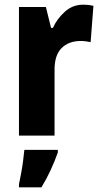

<svg xmlns="http://www.w3.org/2000/svg" viewBox="-20 -579 433 820"><path d="M335 -559Q345 -559 356 -558Q367 -557 379 -554L367 -399Q359 -401 347.5 -402.5Q336 -404 325 -404Q273 -404 242.5 -373Q212 -342 213 -278V0H61V-549H176L198 -460H206Q223 -498 256.5 -528.5Q290 -559 335 -559ZM227 72Q214 109 196.5 147Q179 185 157 221H61V208Q65 189 70 162.5Q75 136 78.5 109Q82 82 84 61H227Z"/></svg>

Font: Noto Sans Kannada Condensed ExtraBold
Style: Regular
Weight: 800
Width: 3
Designer: Jelle Bosma - Monotype Design Team
Foundry: Monotype Imaging Inc.
Version: Version 2.005; ttfautohint (v1.8.4.7-5d5b)